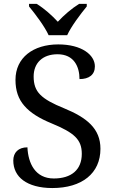

<svg xmlns="http://www.w3.org/2000/svg" viewBox="-20 -951 584 981"><path d="M247.1 9.8C398.4 9.8 493.2 -64.9 493.2 -190.9C493.2 -294.4 423.3 -350.1 307.1 -397.9C249 -421.4 210.4 -442.4 186 -466.8C161.6 -491.2 151.9 -520.5 151.9 -560.1C151.9 -629.4 197.8 -673.8 273.9 -673.8C358.9 -673.8 386.2 -609.4 386.2 -546.9C434.6 -546.9 464.8 -568.8 464.8 -611.8C464.8 -670.4 397.5 -724.1 277.8 -724.1C149.9 -724.1 59.1 -656.7 59.1 -543C59.1 -488.3 73.7 -445.3 104.5 -410.2C135.3 -374.5 181.2 -346.2 243.2 -320.8C359.4 -272.9 397.9 -238.3 397.9 -165C397.9 -83.5 344.7 -39.1 254.9 -39.1C160.6 -39.1 124 -115.7 120.1 -198.2C73.7 -198.2 47.9 -171.4 47.9 -130.9C47.9 -89.4 64.9 -53.7 98.6 -29.3C131.8 -4.9 182.1 9.8 247.1 9.8ZM128.4 -918C160.6 -878.9 208.5 -815.4 228.5 -771H323.2C343.3 -815.4 391.1 -878.9 423.3 -918V-931.2H384.3C346.2 -907.7 306.6 -873.5 275.4 -839.8C245.6 -872.1 206.5 -907.2 167.5 -931.2H128.4Z"/></svg>

Font: The Erased English
Style: Regular
Weight: 400
Designer: Monotype Design team + ligartures altered by 180 Amsterdam
Foundry: Monotype Imaging Inc.
Version: Version 1.030;Glyphs 3.1.2 (3151)